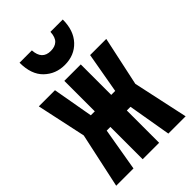

<svg xmlns="http://www.w3.org/2000/svg" viewBox="-229 -867 958 958"><g transform="rotate(-45 250.0 -387.5)"><path d="M5 0 68 -292 12 -553H126L164 -338H192V-553H308V-338H336L374 -553H488L432 -292L495 0H373L334 -228H308V0H192V-228H166L127 0ZM250 -607Q186 -607 142 -649.5Q98 -692 98 -775H185Q189 -706 250 -706Q280 -706 297 -722Q314 -738 316 -775H403Q403 -697 360.5 -652Q318 -607 250 -607Z"/></g></svg>

Font: Noto Sans Mono ExtraCondensed Black
Style: Regular
Weight: 900
Width: 2
Designer: Monotype Design Team
Foundry: Monotype Imaging Inc.
Version: Version 2.014